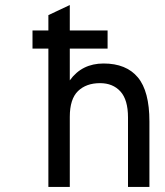

<svg xmlns="http://www.w3.org/2000/svg" viewBox="-20 -742 656 762"><path d="M172 -549H109V-621H172V-682L257 -722V-621H407V-549H257V-423Q305 -490 391 -490Q481 -490 527 -435Q573 -380 573 -260V0H488V-276Q488 -346 458 -379Q428 -412 377 -412Q322 -412 289.5 -380.5Q257 -349 257 -278V0H172Z"/></svg>

Font: Overpass Mono
Style: Regular
Weight: 400
Monospace: yes
Designer: Delve Withrington, Dave Bailey
Foundry: Delve Fonts
Version: Version 1.000;DELV;Overpass